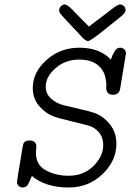

<svg xmlns="http://www.w3.org/2000/svg" viewBox="-20 -833 585 861"><path d="M56.2 -18.1Q56.2 -23.9 81.1 -171.9Q83 -183.1 85 -189Q86.9 -194.8 94 -199Q101.1 -203.1 112.8 -203.1Q128.9 -203.1 136 -195.1Q143.1 -187 143.1 -178.2Q143.1 -175.3 142.1 -165Q141.1 -154.8 141.1 -147.9Q141.1 -92.8 186 -68.8Q231 -44.9 288.1 -44.9Q355 -44.9 398.9 -88.4Q442.9 -131.8 442.9 -182.1Q442.9 -238.3 392.1 -264.2Q379.9 -270 308.8 -287.1Q237.8 -304.2 222.2 -310.1Q183.1 -325.2 155 -358.2Q127 -391.1 127 -439Q127 -508.8 188.5 -564Q250 -619.1 335.9 -619.1Q426.8 -619.1 477.1 -565.9Q479 -569.8 481.9 -577.9Q484.9 -585.9 486.3 -588.9Q487.8 -591.8 491 -597.4Q494.1 -603 495.6 -605.5Q497.1 -607.9 500 -610.8Q502.9 -613.8 505.4 -615.5Q507.8 -617.2 511.5 -618.2Q515.1 -619.1 519 -619.1Q528.8 -619.1 536.9 -612.1Q544.9 -605 544.9 -594.2Q544.9 -593.3 519 -436Q514.2 -408.2 487.8 -408.2H486.8Q467.8 -408.2 461.4 -419.2Q455.1 -430.2 456.5 -445.1Q458 -460 453.1 -483.9Q448.2 -507.8 433.1 -526.9Q400.9 -565.9 335.9 -565.9Q272.9 -565.9 229 -527.3Q185.1 -488.8 185.1 -444.8Q185.1 -411.6 209.5 -390.4Q233.9 -369.1 263.4 -361.6Q293 -354 337.9 -344Q382.8 -334 404.8 -326.2Q444.8 -311 473.4 -274.9Q502 -238.8 502 -188Q502 -111.8 439.5 -52Q377 7.8 288.1 7.8Q184.1 7.8 123 -43.9Q121.1 -39.1 116.5 -29.1Q111.8 -19 110.4 -15.6Q108.9 -12.2 105.5 -6.1Q102.1 0 99.1 2Q96.2 3.9 91.6 5.9Q86.9 7.8 82 7.8Q70.8 7.8 63.5 0.5Q56.2 -6.8 56.2 -18.1ZM245.1 -788.1Q246.1 -797.9 253.7 -805.4Q261.2 -813 270 -813Q281.2 -813 303.2 -791Q309.1 -785.2 327.1 -766.1Q356.9 -736.3 378.9 -713.9Q388.7 -721.7 496.1 -803.2Q511.2 -813 518.1 -813Q527.8 -813 535.4 -805.9Q543 -798.8 543 -788.1Q543 -775.9 524.9 -761.2Q496.1 -738.3 454.1 -704.1Q386.2 -648.9 375 -648.9Q365.2 -648.9 351.1 -663.1Q328.1 -687 296.9 -721.2Q258.8 -761.2 252 -770.3Q245.1 -779.3 245.1 -788.1Z"/></svg>

Font: CMU Typewriter Text
Style: LightOblique
Weight: 200
Italic angle: -9.46001°
Version: Version 0.7.0